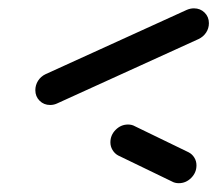

<svg xmlns="http://www.w3.org/2000/svg" viewBox="-20 -484 512 451"><path d="M441.5 -95.6Q441.5 -78.5 429.1 -66.1Q416.7 -53.7 400 -53.7Q390.7 -53.7 383.7 -57.8L257.4 -118.9Q249.3 -123.3 244.3 -131.7Q239.3 -140 239.3 -149.6Q239.3 -166.7 251.7 -179.1Q264.1 -191.5 280.7 -191.5Q290 -191.5 297 -187.4L423 -126.3Q431.5 -121.9 436.5 -113.7Q441.5 -105.6 441.5 -95.6ZM435.6 -464.4Q450.4 -464.4 460.6 -454.4Q470.7 -444.4 470.7 -429.6Q470.7 -417.4 464.1 -407.4Q457.4 -397.4 446.3 -392.2L115.2 -241.5Q107 -237.4 97.8 -237.4Q83 -237.4 73 -247.4Q63 -257.4 63 -272.2Q63 -284.1 69.4 -294.3Q75.9 -304.4 86.7 -309.6L418.5 -460.7Q427 -464.4 435.6 -464.4Z"/></svg>

Font: 26F Galaxy Sans
Style: Bold Italic
Weight: 700
Italic angle: -5°
Designer: C₂₉H₂₅N₃O₅
Version: Version 1.200